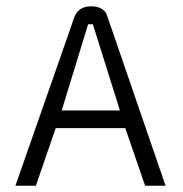

<svg xmlns="http://www.w3.org/2000/svg" viewBox="-20 -595 580 610"><path d="M94 -5 157 -188H378L441 -5H506L320 -546C314 -565 295 -575 269 -575C221 -574 216 -541 206 -511L29 -5ZM260 -518H275L361 -244H176Z"/></svg>

Font: Charger Pro
Style: LitNar
Weight: 300
Designer: Jasper
Foundry: Cannot Into Space Fonts
Version: Version 1.09